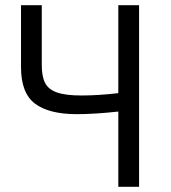

<svg xmlns="http://www.w3.org/2000/svg" viewBox="-20 -720 658 740"><path d="M436 -700H516V0H436V-290Q343 -280 276 -280Q169 -280 115 -320.5Q61 -361 61 -461V-700H141V-469Q141 -425 154 -400Q167 -375 200 -363.5Q233 -352 294 -352Q360 -352 436 -361Z"/></svg>

Font: Tilda Sans
Style: Regular
Weight: 400
Designer: ParaType Ltd
Foundry: ParaType Ltd
Version: Version 1.002W